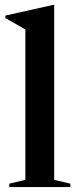

<svg xmlns="http://www.w3.org/2000/svg" viewBox="-20 -763 324 783"><path d="M201 -29.5 267 -14V0H18V-14L83.5 -29.5V-643Q74 -648.5 52.8 -660.5Q31.5 -672.5 2 -689V-699.5L196.5 -743H201Z"/></svg>

Font: Newsreader 72pt Medium
Style: Regular
Weight: 500
Designer: Hugues Gentile
Foundry: Production Type
Version: Version 1.003; ttfautohint (v1.8.3)